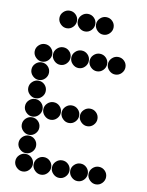

<svg xmlns="http://www.w3.org/2000/svg" viewBox="-96 -966 793 1033"><g transform="rotate(10 300.0 -450.0)"><path d="M52 -650Q52 -631 66.5 -616.5Q81 -602 100 -602Q120 -602 134 -616.5Q148 -631 148 -650Q148 -670 134 -684Q120 -698 100 -698Q81 -698 66.5 -684Q52 -670 52 -650ZM152 -650Q152 -631 166.5 -616.5Q181 -602 200 -602Q220 -602 234 -616.5Q248 -631 248 -650Q248 -670 234 -684Q220 -698 200 -698Q181 -698 166.5 -684Q152 -670 152 -650ZM252 -650Q252 -631 266.5 -616.5Q281 -602 300 -602Q320 -602 334 -616.5Q348 -631 348 -650Q348 -670 334 -684Q320 -698 300 -698Q281 -698 266.5 -684Q252 -670 252 -650ZM352 -650Q352 -631 366.5 -616.5Q381 -602 400 -602Q420 -602 434 -616.5Q448 -631 448 -650Q448 -670 434 -684Q420 -698 400 -698Q381 -698 366.5 -684Q352 -670 352 -650ZM452 -650Q452 -631 466.5 -616.5Q481 -602 500 -602Q520 -602 534 -616.5Q548 -631 548 -650Q548 -670 534 -684Q520 -698 500 -698Q481 -698 466.5 -684Q452 -670 452 -650ZM52 -550Q52 -531 66.5 -516.5Q81 -502 100 -502Q120 -502 134 -516.5Q148 -531 148 -550Q148 -570 134 -584Q120 -598 100 -598Q81 -598 66.5 -584Q52 -570 52 -550ZM52 -450Q52 -431 66.5 -416.5Q81 -402 100 -402Q120 -402 134 -416.5Q148 -431 148 -450Q148 -470 134 -484Q120 -498 100 -498Q81 -498 66.5 -484Q52 -470 52 -450ZM52 -350Q52 -331 66.5 -316.5Q81 -302 100 -302Q120 -302 134 -316.5Q148 -331 148 -350Q148 -370 134 -384Q120 -398 100 -398Q81 -398 66.5 -384Q52 -370 52 -350ZM152 -350Q152 -331 166.5 -316.5Q181 -302 200 -302Q220 -302 234 -316.5Q248 -331 248 -350Q248 -370 234 -384Q220 -398 200 -398Q181 -398 166.5 -384Q152 -370 152 -350ZM252 -350Q252 -331 266.5 -316.5Q281 -302 300 -302Q320 -302 334 -316.5Q348 -331 348 -350Q348 -370 334 -384Q320 -398 300 -398Q281 -398 266.5 -384Q252 -370 252 -350ZM352 -350Q352 -331 366.5 -316.5Q381 -302 400 -302Q420 -302 434 -316.5Q448 -331 448 -350Q448 -370 434 -384Q420 -398 400 -398Q381 -398 366.5 -384Q352 -370 352 -350ZM52 -250Q52 -231 66.5 -216.5Q81 -202 100 -202Q120 -202 134 -216.5Q148 -231 148 -250Q148 -270 134 -284Q120 -298 100 -298Q81 -298 66.5 -284Q52 -270 52 -250ZM52 -150Q52 -131 66.5 -116.5Q81 -102 100 -102Q120 -102 134 -116.5Q148 -131 148 -150Q148 -170 134 -184Q120 -198 100 -198Q81 -198 66.5 -184Q52 -170 52 -150ZM52 -50Q52 -31 66.5 -16.5Q81 -2 100 -2Q120 -2 134 -16.5Q148 -31 148 -50Q148 -70 134 -84Q120 -98 100 -98Q81 -98 66.5 -84Q52 -70 52 -50ZM152 -50Q152 -31 166.5 -16.5Q181 -2 200 -2Q220 -2 234 -16.5Q248 -31 248 -50Q248 -70 234 -84Q220 -98 200 -98Q181 -98 166.5 -84Q152 -70 152 -50ZM252 -50Q252 -31 266.5 -16.5Q281 -2 300 -2Q320 -2 334 -16.5Q348 -31 348 -50Q348 -70 334 -84Q320 -98 300 -98Q281 -98 266.5 -84Q252 -70 252 -50ZM352 -50Q352 -31 366.5 -16.5Q381 -2 400 -2Q420 -2 434 -16.5Q448 -31 448 -50Q448 -70 434 -84Q420 -98 400 -98Q381 -98 366.5 -84Q352 -70 352 -50ZM452 -50Q452 -31 466.5 -16.5Q481 -2 500 -2Q520 -2 534 -16.5Q548 -31 548 -50Q548 -70 534 -84Q520 -98 500 -98Q481 -98 466.5 -84Q452 -70 452 -50ZM152 -850Q152 -831 166.5 -816.5Q181 -802 200 -802Q220 -802 234 -816.5Q248 -831 248 -850Q248 -870 234 -884Q220 -898 200 -898Q181 -898 166.5 -884Q152 -870 152 -850ZM252 -850Q252 -831 266.5 -816.5Q281 -802 300 -802Q320 -802 334 -816.5Q348 -831 348 -850Q348 -870 334 -884Q320 -898 300 -898Q281 -898 266.5 -884Q252 -870 252 -850ZM352 -850Q352 -831 366.5 -816.5Q381 -802 400 -802Q420 -802 434 -816.5Q448 -831 448 -850Q448 -870 434 -884Q420 -898 400 -898Q381 -898 366.5 -884Q352 -870 352 -850Z"/></g></svg>

Font: Matrix Sans Print
Style: Regular
Weight: 400
Designer: Brad Neil
Version: Version 1.100